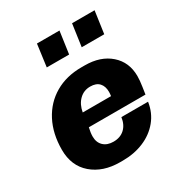

<svg xmlns="http://www.w3.org/2000/svg" viewBox="-176 -870 945 1004"><g transform="rotate(-30 296.0 -367.5)"><path d="M562 -335Q562 -310 556.5 -273.5Q551 -237 550 -230H208Q201 -200 201 -178Q201 -142 223 -121Q245 -100 283 -100Q324 -100 350 -124Q376 -148 382 -191H543Q534 -129 496.5 -83.5Q459 -38 401.5 -14Q344 10 275 10H259Q156 10 91.5 -45.5Q27 -101 27 -198Q27 -295 65 -368Q103 -441 171.5 -481Q240 -521 331 -521H351Q446 -521 504 -470Q562 -419 562 -335ZM219 -313H390Q392 -327 392 -338Q392 -372 374 -391.5Q356 -411 320 -411Q281 -411 254 -384.5Q227 -358 219 -313ZM309 -611H174L192 -745H328ZM521 -611H385L404 -745H540Z"/></g></svg>

Font: Chivo ExtraBold Italic
Style: Regular
Weight: 800
Italic angle: -8.05°
Designer: Hector Gatti
Foundry: Omnibus-Type
Version: Version 1.007